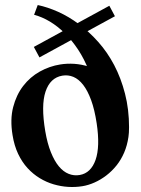

<svg xmlns="http://www.w3.org/2000/svg" viewBox="-20 -737 564 770"><path d="M418.5 -713.9 440.9 -671.9 138.2 -506.8 115.7 -548.8ZM494.6 -260.3Q500 -221.7 495.1 -187.7Q490.2 -153.8 478 -125.2Q465.8 -96.7 447.3 -73.5Q428.7 -50.3 406.2 -33.2Q383.8 -16.1 359.1 -5.1Q334.5 5.9 310.1 9.8Q282.7 14.2 253.4 12.5Q224.1 10.7 195.1 2.2Q166 -6.3 139.4 -22.5Q112.8 -38.6 90.6 -62.7Q68.4 -86.9 52.7 -119.9Q37.1 -152.8 30.3 -195.3Q20 -257.8 32.7 -307.1Q45.4 -356.4 73 -392.3Q100.6 -428.2 139.6 -450Q178.7 -471.7 221.7 -478.5Q249 -482.9 278.1 -481Q307.1 -479 335.4 -470Q363.8 -460.9 389.9 -444.1Q416 -427.2 437.3 -401.4Q458.5 -375.5 473.6 -340.6Q488.8 -305.7 494.6 -260.3ZM299.8 -35.2Q344.7 -43 363.3 -95.9Q381.8 -148.9 367.7 -242.7Q359.4 -297.4 345.5 -335.4Q331.5 -373.5 313.5 -396.7Q295.4 -419.9 274.2 -428.7Q252.9 -437.5 230 -433.6Q181.2 -425.3 162.6 -369.6Q144 -314 161.6 -210.4Q169.9 -161.6 184.1 -126.5Q198.2 -91.3 216.1 -69.8Q233.9 -48.3 255.4 -39.8Q276.9 -31.2 299.8 -35.2ZM372.1 -249.5Q372.6 -307.1 362.8 -358.9Q353 -410.6 335.4 -455.6Q317.9 -500.5 293.5 -537.6Q269 -574.7 240.5 -603Q211.9 -631.3 180.2 -650.4Q148.4 -669.4 116.7 -677.7L131.3 -716.8Q170.9 -708.5 213.4 -689.5Q255.9 -670.4 296.6 -640.1Q337.4 -609.9 374 -568.8Q410.6 -527.8 438 -475.8Q465.3 -423.8 481.4 -361.1Q497.6 -298.3 497.6 -225.1Z"/></svg>

Font: Varendra
Style: Regular
Weight: 700
Designer: Jacob Thomas
Foundry: Bangla Type Foundry
Version: Version 1.008